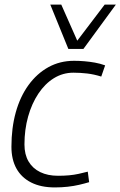

<svg xmlns="http://www.w3.org/2000/svg" viewBox="-20 -810 527 840"><path d="M220 10Q159 10 116.5 -11.5Q74 -33 52 -72.5Q30 -112 30 -168Q30 -250 49 -318.5Q68 -387 104.5 -437.5Q141 -488 191.5 -516Q242 -544 304 -544Q327 -544 350 -542Q373 -540 395.5 -536Q418 -532 440 -524L423 -475Q391 -485 361 -488.5Q331 -492 301 -492Q255 -492 216 -468Q177 -444 148 -400.5Q119 -357 103 -300Q87 -243 87 -178Q87 -134 105 -103.5Q123 -73 156 -57Q189 -41 234 -41Q260 -41 282 -43Q304 -45 324.5 -49.5Q345 -54 364 -59L370 -13Q350 -7 326.5 -1.5Q303 4 276 7Q249 10 220 10ZM487 -790 345 -596H279L200 -790H248L318 -632L438 -790Z"/></svg>

Font: Georama ExtraCondensed Thin Light
Style: Italic
Weight: 300
Italic angle: -9°
Version: Version 1.001